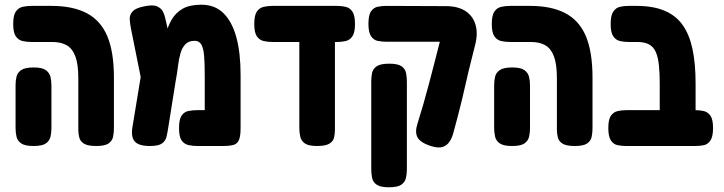

<svg xmlns="http://www.w3.org/2000/svg" viewBox="-20 -610 3068 814"><path d="M388 9Q352 9 336 -1Q320 -11 316 -27.5Q312 -44 312 -61V-278Q312 -338 299.5 -371Q287 -404 263 -418Q239 -432 202 -432H113Q94 -432 76 -436Q58 -440 47 -456Q36 -472 36 -508Q36 -545 47 -561Q58 -577 76 -581Q94 -585 113 -585H199Q288 -585 347 -554.5Q406 -524 434.5 -457.5Q463 -391 463 -280V-68Q463 -48 459.5 -30.5Q456 -13 440.5 -2Q425 9 388 9ZM122 9Q86 9 70 -2Q54 -13 50 -30.5Q46 -48 46 -67V-249Q46 -268 50 -285Q54 -302 70 -313Q86 -324 123 -324Q159 -324 174.5 -312.5Q190 -301 194 -284Q198 -267 198 -248V-66Q198 -47 194 -30Q190 -13 174.5 -2Q159 9 122 9Z M1000 -293V-67Q1000 -34 993.5 -17.5Q987 -1 971 4Q955 9 924 9H815Q797 9 779 5Q761 1 750 -14.5Q739 -30 739 -67Q739 -104 750 -120Q761 -136 779 -139.5Q797 -143 816 -143H848V-290Q848 -339 845.5 -371.5Q843 -404 834 -420.5Q825 -437 805 -437Q780 -437 766 -422.5Q752 -408 745 -383.5Q738 -359 734.5 -329Q731 -299 725 -268L693 -67Q690 -48 686 -30.5Q682 -13 667 -2Q652 9 616 9Q569 9 552 -9.5Q535 -28 541 -68L590 -366L642 -307Q656 -346 664.5 -386.5Q673 -427 682.5 -463.5Q692 -500 708.5 -528Q725 -556 754.5 -573Q784 -590 834 -590Q891 -590 927.5 -554Q964 -518 982 -452Q1000 -386 1000 -293ZM591 -211 535 -490Q531 -510 530 -528.5Q529 -547 542 -561.5Q555 -576 591 -583Q628 -591 646 -583Q664 -575 671.5 -559.5Q679 -544 682 -527L726 -330Z M1135 -432Q1116 -432 1098 -436Q1080 -440 1069 -456Q1058 -472 1058 -508Q1058 -545 1069 -561Q1080 -577 1098 -581Q1116 -585 1134 -585H1409Q1428 -585 1445.5 -581Q1463 -577 1474 -561Q1485 -545 1485 -508Q1485 -472 1474 -456Q1463 -440 1445.5 -436Q1428 -432 1408 -432ZM1324 9Q1288 9 1272.5 -2Q1257 -13 1253 -30.5Q1249 -48 1249 -68V-456H1400V-61Q1400 -44 1396.5 -27.5Q1393 -11 1376.5 -1Q1360 9 1324 9Z M1806 9Q1763 -5 1750.5 -27Q1738 -49 1750 -86Q1762 -124 1774 -165.5Q1786 -207 1797.5 -250.5Q1809 -294 1820.5 -338.5Q1832 -383 1843 -426.5Q1854 -470 1866 -511L1995 -422Q1986 -385 1976 -346Q1966 -307 1957 -266.5Q1948 -226 1938.5 -187Q1929 -148 1919.5 -111.5Q1910 -75 1901 -43Q1896 -25 1885.5 -9Q1875 7 1856.5 13Q1838 19 1806 9ZM1629 184Q1593 184 1577 173Q1561 162 1557.5 144Q1554 126 1554 107V-265Q1554 -284 1557.5 -301Q1561 -318 1577 -329Q1593 -340 1630 -340Q1667 -340 1682.5 -329Q1698 -318 1701.5 -300.5Q1705 -283 1705 -264V108Q1705 127 1701 144.5Q1697 162 1681.5 173Q1666 184 1629 184ZM1990 -404 1861 -433H1805H1619Q1600 -433 1582 -436.5Q1564 -440 1553 -456.5Q1542 -473 1542 -509Q1542 -546 1553 -562Q1564 -578 1582 -581.5Q1600 -585 1618 -585L1870 -584Q1924 -584 1956.5 -561Q1989 -538 1998 -497.5Q2007 -457 1990 -404Z M2417 9Q2381 9 2365 -1Q2349 -11 2345 -27.5Q2341 -44 2341 -61V-278Q2341 -338 2328.5 -371Q2316 -404 2292 -418Q2268 -432 2231 -432H2142Q2123 -432 2105 -436Q2087 -440 2076 -456Q2065 -472 2065 -508Q2065 -545 2076 -561Q2087 -577 2105 -581Q2123 -585 2142 -585H2228Q2317 -585 2376 -554.5Q2435 -524 2463.5 -457.5Q2492 -391 2492 -280V-68Q2492 -48 2488.5 -30.5Q2485 -13 2469.5 -2Q2454 9 2417 9ZM2151 9Q2115 9 2099 -2Q2083 -13 2079 -30.5Q2075 -48 2075 -67V-249Q2075 -268 2079 -285Q2083 -302 2099 -313Q2115 -324 2152 -324Q2188 -324 2203.5 -312.5Q2219 -301 2223 -284Q2227 -267 2227 -248V-66Q2227 -47 2223 -30Q2219 -13 2203.5 -2Q2188 9 2151 9Z M2853 9Q2818 9 2801.5 -1Q2785 -11 2781 -27Q2777 -43 2777 -61V-255Q2777 -300 2773.5 -333.5Q2770 -367 2760.5 -389Q2751 -411 2732 -421.5Q2713 -432 2682 -432H2646Q2626 -432 2608.5 -436Q2591 -440 2580 -456Q2569 -472 2569 -508Q2569 -545 2580 -561Q2591 -577 2608 -581Q2625 -585 2645 -585H2679Q2749 -585 2797.5 -564.5Q2846 -544 2874.5 -503.5Q2903 -463 2916 -401.5Q2929 -340 2929 -257V-68Q2929 -48 2925.5 -30.5Q2922 -13 2906 -2Q2890 9 2853 9ZM2635 9Q2616 9 2598.5 5.5Q2581 2 2570 -14.5Q2559 -31 2559 -67Q2559 -104 2570 -119.5Q2581 -135 2598.5 -139Q2616 -143 2635 -143H2927Q2947 -143 2964 -139Q2981 -135 2992 -119.5Q3003 -104 3003 -67Q3003 -31 2992 -14.5Q2981 2 2964 5.5Q2947 9 2926 9Z"/></svg>

Font: Fredoka Condensed SemiBold
Style: Regular
Weight: 600
Width: 3
Designer: Ben Nathan
Foundry: Milena B. Brandão, Ben Nathan
Version: Version 2.001